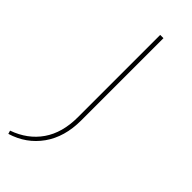

<svg xmlns="http://www.w3.org/2000/svg" viewBox="-253 -486 708 708"><g transform="rotate(45 100.5 -132.0)"><path d="M-33 182Q35 158 72 104.5Q109 51 109 -30V-459H126V-30Q126 56 84.5 114.5Q43 173 -29 195Z"/></g></svg>

Font: Ysabeau SC Thin
Style: Regular
Weight: 200
Designer: Christian Thalmann (Catharsis Fonts)
Version: Version 0.003